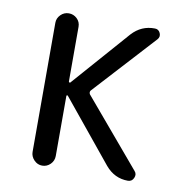

<svg xmlns="http://www.w3.org/2000/svg" viewBox="-65 -583 629 645"><g transform="rotate(10 250.0 -260.0)"><path d="M80.1 -40V-480.5Q80.1 -496.1 91.8 -507.8Q103.5 -519.5 119.6 -519.5Q135.7 -519.5 147.5 -508.3Q159.2 -497.1 159.2 -480.5V-293.9Q159.2 -292 161.6 -291Q164.1 -290 165 -292L335 -485.4Q367.2 -520.5 413.1 -519.5Q425.8 -519.5 431.2 -507.3Q436.5 -495.1 427.7 -485.4L236.3 -276.4Q232.4 -270.5 236.3 -263.7L428.7 -36.1Q437.5 -26.4 431.6 -13.2Q425.8 0 412.1 0Q366.2 0 335 -37.1L164.1 -246.1Q162.1 -248 160.6 -247.1Q159.2 -246.1 159.2 -244.1V-40Q159.2 -23.4 147.5 -11.7Q135.7 0 119.6 0Q103.5 0 91.8 -12.2Q80.1 -24.4 80.1 -40Z"/></g></svg>

Font: Rounded Mgen+ 1m regular
Style: Regular
Weight: 400
Designer: [Source Han Sans]
Ryoko NISHIZUKA  (kana & ideographs); Paul D. Hunt (Latin, Greek & Cyrillic); Wenlong ZHANG  (bopomofo
Version: Version 1.059.20150602